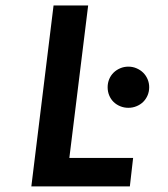

<svg xmlns="http://www.w3.org/2000/svg" viewBox="-20 -668 602 688"><path d="M228.5 -102.1H457L445.3 0H92.3L171.9 -648.4H295.9ZM365.7 -355.5Q365.7 -370.6 371.3 -384.3Q377 -397.9 387 -407.7Q397 -417.5 410.6 -423.3Q424.3 -429.2 439.9 -429.2Q455.6 -429.2 469.2 -423.3Q482.9 -417.5 492.9 -407.7Q502.9 -397.9 508.8 -384.3Q514.6 -370.6 514.6 -355.5Q514.6 -339.8 508.8 -326.2Q502.9 -312.5 492.9 -302.7Q482.9 -293 469.2 -287.4Q455.6 -281.7 439.9 -281.7Q424.3 -281.7 410.6 -287.4Q397 -293 387 -302.7Q377 -312.5 371.3 -326.2Q365.7 -339.8 365.7 -355.5Z"/></svg>

Font: Carlito
Style: Bold Italic
Weight: 700
Italic angle: -7°
Designer: Lukasz Dziedzic
Foundry: tyPoland Lukasz Dziedzic
Version: Version 1.104